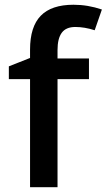

<svg xmlns="http://www.w3.org/2000/svg" viewBox="-20 -785 447 805"><path d="M353 -453.1H221.2V0H106V-453.1H17.1V-506.8L106 -542V-577.1Q106 -672.9 150.9 -719Q195.8 -765.1 288.1 -765.1Q348.6 -765.1 407.2 -745.1L377 -658.2Q334.5 -671.9 295.9 -671.9Q256.8 -671.9 239 -647.7Q221.2 -623.5 221.2 -575.2V-540H353Z"/></svg>

Font: f0_51262          
Style: Regular
Weight: 600
Foundry: Ascender Corporation
Version: Version 1.10